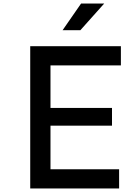

<svg xmlns="http://www.w3.org/2000/svg" viewBox="-20 -1060 790 1080"><path d="M150 -800H660V-692H264V-453H610V-353H264V-108H650V0H150ZM436 -1040H566L432 -890H332Z"/></svg>

Font: Martian Mono VF sWd Rg
Style: Regular
Weight: 400
Width: 6
Monospace: yes
Designer: Roman Shamin
Foundry: Evil Martians
Version: Version 1.100